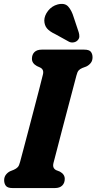

<svg xmlns="http://www.w3.org/2000/svg" viewBox="-20 -951 488 971"><path d="M250.5 -127Q247 -112.5 250.8 -104Q254.5 -95.5 264 -90.5L283 -83Q307.5 -69.5 307.5 -46.5Q307.5 -25.5 294.8 -12.8Q282 0 258 0H43Q18.5 0 9.8 -11.2Q1 -22.5 1 -39.5Q1 -56.5 10.5 -68.2Q20 -80 32.5 -85.5L50 -92.5Q62.5 -98 69.8 -105.8Q77 -113.5 81.5 -132Q88.5 -158.5 100.2 -202.2Q112 -246 125.5 -298Q139 -350 152.8 -402.2Q166.5 -454.5 178.2 -499.5Q190 -544.5 197 -574Q203.5 -599.5 183 -609.5L166.5 -617Q141.5 -631 141.5 -653.5Q141.5 -675 154.2 -687.5Q167 -700 191 -700H406Q431 -700 439.5 -689Q448 -678 448 -661Q448 -643.5 438.5 -632Q429 -620.5 416 -614.5L396 -607Q384 -602 377.5 -594.5Q371 -587 366.5 -569Q358.5 -539.5 346.8 -494.2Q335 -449 321 -396.5Q307 -344 293.5 -292.2Q280 -240.5 268.8 -197Q257.5 -153.5 250.5 -127ZM353 -863 378 -788Q381.5 -776.5 381.2 -766Q381 -755.5 371.5 -746Q363 -738 350.8 -736.5Q338.5 -735 329 -740L261 -777.5Q231 -791.5 217.8 -807.2Q204.5 -823 204 -847.5Q204.5 -872.5 223.2 -896.5Q242 -920.5 271.5 -928.5Q307 -937.5 324.8 -918Q342.5 -898.5 353 -863Z"/></svg>

Font: Fraunces 144pt SuperSoft
Style: Bold Italic
Weight: 700
Italic angle: -16°
Version: Version 1.000;[0bf87f6ff]